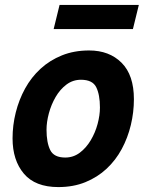

<svg xmlns="http://www.w3.org/2000/svg" viewBox="-20 -745 600 780"><path d="M217 15Q123 15 77 -39.5Q31 -94 31 -183Q31 -236 44 -288Q57 -340 82 -385.5Q107 -431 144.5 -465.5Q182 -500 231.5 -520Q281 -540 342 -540Q424 -540 474 -490Q524 -440 524 -342Q524 -289 511.5 -237Q499 -185 474.5 -139.5Q450 -94 413 -59.5Q376 -25 327 -5Q278 15 217 15ZM245 -105Q278 -105 304 -124.5Q330 -144 348.5 -175Q367 -206 376.5 -241.5Q386 -277 386 -308Q386 -360 371 -390.5Q356 -421 309 -421Q276 -421 250 -401.5Q224 -382 206 -351Q188 -320 178.5 -284.5Q169 -249 169 -218Q169 -166 184 -135.5Q199 -105 245 -105ZM198 -627 222 -725H544L520 -627Z"/></svg>

Font: Ubuntu Sans Mono
Style: Bold Italic
Weight: 700
Italic angle: -13.5°
Monospace: yes
Designer: Dalton Maag Ltd
Foundry: Dalton Maag Ltd
Version: Version 1.006